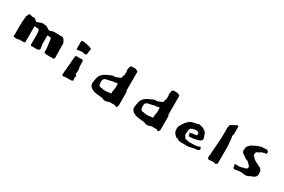

<svg xmlns="http://www.w3.org/2000/svg" viewBox="64 -1267 3073 2081"><g transform="rotate(30 1601.0 -226.5)"><path d="M581 -112 578 -298Q571 -314 562 -329Q553 -344 538 -351L440 -353L409 -350L397 -343L373 -339L325 -368L271 -372L212 -351L200 -354L195 -363L170 -380L148 -377L103 -388L83 -350L75 -265V-89L127 -85L141 -92H194L216 -97V-298H266L278 -281L282 -243V-165V-106L292 -97H374L396 -114L386 -183V-230V-263L388 -285L431 -281L437 -263L450 -159V-109L476 -98H572Z M869 -394 835 -408 791 -416 759 -423 735 -415V-320L738 -308L798 -318L845 -309L859 -319ZM876 -61 859 -75 865 -93V-140L858 -165V-234L846 -247L825 -248L817 -244L777 -247L760 -239L739 3L749 14H767L779 10H856L875 1L870 -23Z M1200 -254 1146 -229Q1121 -215 1107 -201Q1093 -187 1085 -170Q1077 -153 1074 -133Q1071 -113 1067 -88Q1066 -85 1066 -78Q1066 -62 1075 -48Q1084 -34 1098 -24.5Q1112 -15 1128.5 -9.5Q1145 -4 1160 -2L1244 7Q1255 15 1266.5 17Q1278 19 1289 19L1333 5H1399L1410 14H1425L1436 -9V-185L1435 -188L1428 -190V-433L1397 -449H1347L1328 -436Q1328 -420 1324.5 -407Q1321 -394 1321 -387Q1321 -382 1326 -382V-337L1311 -292V-285L1252 -262Q1252 -260 1245 -260Q1236 -260 1232 -261Q1228 -261 1223 -262ZM1309 -213V-155L1301 -109V-83H1289Q1270 -80 1256 -78.5Q1242 -77 1225 -77Q1215 -77 1204.5 -78Q1194 -79 1181 -84Q1179 -84 1177.5 -83.5Q1176 -83 1175 -83Q1157 -83 1148.5 -95.5Q1140 -108 1140 -138Q1140 -160 1146 -170Q1152 -180 1163.5 -185Q1175 -190 1189.5 -192Q1204 -194 1221 -199Q1231 -201 1238.5 -203.5Q1246 -206 1255 -207H1260Q1261 -206 1264 -206Q1269 -206 1278 -209.5Q1287 -213 1300 -213Z M1724 -254 1670 -229Q1645 -215 1631 -201Q1617 -187 1609 -170Q1601 -153 1598 -133Q1595 -113 1591 -88Q1590 -85 1590 -78Q1590 -62 1599 -48Q1608 -34 1622 -24.5Q1636 -15 1652.5 -9.5Q1669 -4 1684 -2L1768 7Q1779 15 1790.5 17Q1802 19 1813 19L1857 5H1923L1934 14H1949L1960 -9V-185L1959 -188L1952 -190V-433L1921 -449H1871L1852 -436Q1852 -420 1848.5 -407Q1845 -394 1845 -387Q1845 -382 1850 -382V-337L1835 -292V-285L1776 -262Q1776 -260 1769 -260Q1760 -260 1756 -261Q1752 -261 1747 -262ZM1833 -213V-155L1825 -109V-83H1813Q1794 -80 1780 -78.5Q1766 -77 1749 -77Q1739 -77 1728.5 -78Q1718 -79 1705 -84Q1703 -84 1701.5 -83.5Q1700 -83 1699 -83Q1681 -83 1672.5 -95.5Q1664 -108 1664 -138Q1664 -160 1670 -170Q1676 -180 1687.5 -185Q1699 -190 1713.5 -192Q1728 -194 1745 -199Q1755 -201 1762.5 -203.5Q1770 -206 1779 -207H1784Q1785 -206 1788 -206Q1793 -206 1802 -209.5Q1811 -213 1824 -213Z M2441 -44 2438 -48Q2438 -53 2435 -57.5Q2432 -62 2430 -68Q2424 -68 2419 -65.5Q2414 -63 2408.5 -60.5Q2403 -58 2395.5 -55.5Q2388 -53 2377 -53H2372Q2360 -52 2351 -52Q2342 -52 2334 -51.5Q2326 -51 2318 -50.5Q2310 -50 2299 -50Q2280 -53 2274.5 -54.5Q2269 -56 2269 -56Q2269 -56 2270 -56Q2271 -56 2267 -58Q2266 -57 2265 -57Q2264 -57 2263.5 -56.5Q2263 -56 2261 -56Q2250 -60 2243.5 -62Q2237 -64 2237 -69Q2237 -73 2227.5 -83Q2218 -93 2218 -106Q2218 -121 2221 -144.5Q2224 -168 2233 -182Q2241 -187 2261 -193.5Q2281 -200 2301 -200Q2313 -200 2319.5 -196.5Q2326 -193 2330 -188Q2334 -183 2334.5 -177.5Q2335 -172 2335 -167Q2335 -160 2330 -157Q2325 -154 2318 -153Q2311 -152 2304 -152Q2297 -152 2292 -151Q2272 -145 2259.5 -143Q2247 -141 2245 -141Q2250 -139 2252 -133Q2254 -127 2255 -120.5Q2256 -114 2256 -108.5Q2256 -103 2257 -103Q2292 -103 2315 -106Q2338 -109 2353 -113.5Q2368 -118 2377 -121.5Q2386 -125 2395 -126Q2399 -136 2404 -138.5Q2409 -141 2415 -148Q2413 -162 2408.5 -176.5Q2404 -191 2399 -203.5Q2394 -216 2389.5 -225Q2385 -234 2385 -236Q2378 -236 2373.5 -239Q2369 -242 2366.5 -245Q2364 -248 2363 -251Q2362 -254 2361 -254Q2350 -254 2344 -259Q2340 -261 2338 -264Q2322 -264 2313 -268Q2304 -272 2293 -272Q2268 -263 2239.5 -259Q2211 -255 2189 -242Q2177 -232 2167 -223Q2157 -214 2149 -203Q2141 -192 2132 -179Q2123 -166 2114 -148Q2109 -140 2107.5 -132Q2106 -124 2105 -116Q2105 -101 2106.5 -86.5Q2108 -72 2120 -54Q2125 -50 2128.5 -45Q2132 -40 2132 -40L2138 -35Q2140 -35 2141.5 -29.5Q2143 -24 2144 -24H2162Q2174 -17 2181 -12.5Q2188 -8 2194 -6.5Q2200 -5 2207 -4Q2214 -3 2225 -3Q2231 -3 2237.5 -3.5Q2244 -4 2251 -4Q2257 -4 2264 -4Q2271 -4 2281 -2Q2303 -2 2317.5 -4.5Q2332 -7 2346.5 -11Q2361 -15 2377.5 -18Q2394 -21 2418 -22Q2424 -24 2432.5 -31.5Q2441 -39 2441 -41Q2441 -44 2436 -44Z M2670 -330 2665 -339 2673 -371V-464L2661 -472L2584 -431L2576 -397V-268L2557 -4L2572 9L2634 4L2659 12L2680 -2V-180V-218Z M3120 -163Q3118 -172 3111 -177Q3104 -182 3104 -191Q3095 -194 3090 -196.5Q3085 -199 3081.5 -200.5Q3078 -202 3074.5 -205Q3071 -208 3064 -211Q3062 -211 3052.5 -216.5Q3043 -222 3040 -223L3026 -230Q3013 -236 3007.5 -241Q3002 -246 3001 -250L2983 -267Q2979 -267 2975.5 -271.5Q2972 -276 2972 -291Q2972 -305 2975.5 -312Q2979 -319 2998 -329H3000Q3003 -329 3008 -331Q3013 -333 3017 -339Q3017 -341 3020 -343Q3023 -345 3044 -351Q3049 -351 3052 -352.5Q3055 -354 3060 -357H3074Q3077 -357 3080 -357.5Q3083 -358 3087 -359Q3086 -359 3086 -360Q3087 -360 3087 -361Q3087 -362 3088 -362Q3088 -365 3087.5 -367Q3087 -369 3087 -371V-377Q3087 -392 3079.5 -394.5Q3072 -397 3067 -402Q3055 -400 3046.5 -399.5Q3038 -399 3026 -399Q3019 -399 3016.5 -399.5Q3014 -400 3013 -401Q3000 -396 2990 -394.5Q2980 -393 2968 -388L2930 -372Q2917 -364 2901.5 -357Q2886 -350 2876 -338Q2871 -329 2860 -321Q2860 -312 2855.5 -307Q2851 -302 2851 -295Q2851 -293 2852 -292Q2853 -291 2853 -286Q2853 -282 2852 -277Q2851 -272 2849 -270Q2849 -261 2854.5 -250.5Q2860 -240 2865 -238L2874 -230Q2884 -226 2891 -221Q2898 -216 2904 -210.5Q2910 -205 2916.5 -200.5Q2923 -196 2933 -195Q2947 -190 2950.5 -186.5Q2954 -183 2954.5 -180.5Q2955 -178 2957 -175.5Q2959 -173 2972 -167Q2972 -163 2979 -156L2987 -148Q2990 -140 2990 -133Q2990 -124 2983.5 -118.5Q2977 -113 2968.5 -109.5Q2960 -106 2953 -105Q2946 -104 2946 -105Q2923 -98 2913.5 -95Q2904 -92 2895 -92Q2888 -92 2867 -95Q2865 -92 2860 -92Q2855 -92 2847.5 -95Q2840 -98 2841 -97Q2847 -83 2846 -71.5Q2845 -60 2850 -60H2851Q2850 -59 2849 -57Q2848 -55 2848 -52Q2848 -52 2849 -52Q2847 -51 2847 -51Q2847 -49 2855.5 -44.5Q2864 -40 2865 -40Q2884 -42 2903 -46Q2922 -50 2945 -50Q2959 -50 2971 -47Q2983 -44 2996 -44Q3015 -44 3026.5 -48Q3038 -52 3045 -56.5Q3052 -61 3058 -64.5Q3064 -68 3072 -68L3093 -78Q3104 -84 3113.5 -95.5Q3123 -107 3123 -121Q3123 -130 3121.5 -140Q3120 -150 3120 -163Z"/></g></svg>

Font: Dokdo
Style: Regular
Weight: 400
Version: Version 2.00